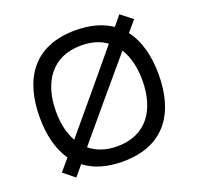

<svg xmlns="http://www.w3.org/2000/svg" viewBox="-132 -895 1088 1053"><g transform="rotate(-20 412.0 -369.0)"><path d="M683 -637 736 -699 669 -752 622 -695C570 -731 500 -752 412 -752C160 -752 65 -584 65 -369C65 -269 86 -179 133 -111L76 -44L141 9L191 -51C244 -10 317 14 412 14C664 14 759 -154 759 -369C759 -474 736 -569 683 -637ZM160 -369C160 -540 243 -663 412 -663C472 -663 522 -648 560 -620C441 -476 321 -333 201 -190C173 -239 160 -300 160 -369ZM412 -75C346 -75 293 -94 253 -127C374 -271 495 -416 617 -559C648 -509 664 -444 664 -369C664 -197 582 -75 412 -75Z"/></g></svg>

Font: Hibana SubMedium
Style: Regular
Weight: 500
Width: 6
Designer: pygmalion
Foundry: ybstudio
Version: Version 0.930;hotconv 1.0.109;makeotfexe 2.5.65596